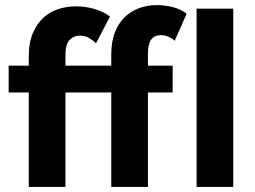

<svg xmlns="http://www.w3.org/2000/svg" viewBox="-20 -734 1000 754"><path d="M14 -476H93V-510Q93 -567 109.5 -605Q126 -643 152 -666Q178 -689 211 -699Q244 -709 276 -709Q318 -709 353.5 -698Q389 -687 412 -669L357 -564Q346 -575 330.5 -584.5Q315 -594 293 -594Q271 -594 254 -578Q237 -562 237 -517V-476H417V-521Q417 -569 430.5 -605Q444 -641 468 -665Q492 -689 525 -701.5Q558 -714 596 -714Q625 -714 657 -706.5Q689 -699 713 -680L666 -574Q640 -596 611 -596Q561 -596 561 -525V-476H658V-371H561V0H417V-371H237V0H93V-371H14ZM752 -700H896V0H752Z"/></svg>

Font: Post Grotesk Bold
Style: Bold
Weight: 700
Version: Version 1.0